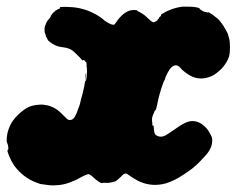

<svg xmlns="http://www.w3.org/2000/svg" viewBox="-80 -494 710 576"><path d="M467 -474Q473 -474 484.5 -474Q496 -474 502 -473Q505 -473 509.5 -472Q514 -471 516.5 -470Q519 -469 519 -469Q518 -468 520.5 -466Q523 -464 525 -463Q526 -463 526.5 -462Q527 -461 529.5 -460Q532 -459 534 -458.5Q536 -458 536 -458H538Q540 -457 542.5 -456.5Q545 -456 545 -457Q545 -458 550 -455Q557 -451 564 -445Q569 -441 572 -439Q585 -427 597 -405Q604 -394 605 -387Q606 -384 607 -380Q610 -370 610 -352Q610 -335 607 -324Q602 -309 590 -294Q582 -284 570 -275Q560 -267 548 -263Q517 -252 489 -268Q477 -275 467 -284Q460 -293 453 -297Q450 -298 447 -298Q438 -298 429 -286Q418 -269 414 -254Q413 -253 411 -249Q403 -228 397 -205Q396 -200 394 -192Q392 -184 391 -178Q388 -163 386 -163Q384 -163 382 -156Q380 -152 378 -146.5Q376 -141 376 -136Q376 -126 377 -127V-126Q376 -122 378 -117L379 -116L380 -117Q381 -118 381 -116Q381 -116 381 -114Q381 -110 382 -104Q383 -91 389 -88Q395 -84 403 -84Q409 -84 417 -88Q421 -90 450 -110Q471 -125 485 -129Q495 -132 506 -130Q530 -125 547 -99Q553 -89 556 -81Q557 -77 556.5 -70Q556 -63 555 -59Q552 -46 539 -30Q514 -2 503 6Q500 9 497.5 11Q495 13 492 15Q489 17 485 20Q481 23 472 29Q444 48 418 56Q378 67 342 52Q329 47 306 31Q302 28 299.5 27Q297 26 294 27Q290 28 282 37Q272 47 266 50Q264 51 259 52Q254 53 250 54Q246 55 237 54.5Q228 54 227 55Q225 57 216 51Q207 45 199 37Q190 29 186 28.5Q182 28 168 35Q147 47 140 49Q121 58 99 61Q81 63 67 61.5Q53 60 41 58Q38 57 30 54Q-11 39 -38 2Q-46 -10 -53 -27Q-59 -42 -58 -45L-57 -44Q-57 -42 -57 -42Q-55 -42 -55 -51Q-56 -61 -59 -66Q-60 -69 -60 -73Q-60 -95 -50 -117Q-42 -134 -26 -149.5Q-10 -165 6 -173Q20 -179 39 -180Q48 -181 62 -178Q71 -176 79 -172Q93 -166 110 -148Q121 -137 124 -135Q130 -133 135 -135Q145 -138 154 -166Q158 -175 160 -183Q162 -191 163 -196Q168 -212 173 -236Q177 -258 177 -273L178 -274Q179 -266 176 -252Q176 -250 177 -250Q178 -250 179 -257Q180 -261 180 -266Q181 -271 181 -280.5Q181 -290 180 -294Q179 -299 179 -300L180 -299L181 -297L180 -301Q180 -303 179.5 -305Q179 -307 178 -308Q177 -309 176 -309Q176 -312 171 -314Q169 -314 168.5 -313Q168 -312 167 -313Q165 -316 154 -327Q143 -338 138 -342Q127 -350 110 -352Q93 -354 84 -359Q78 -362 70.5 -367.5Q63 -373 63 -375Q63 -376 60.5 -380Q58 -384 58 -384.5Q58 -385 57 -389Q53 -398 54 -401Q54 -403 53.5 -405.5Q53 -408 53.5 -408Q54 -408 54 -411Q55 -417 55.5 -417Q56 -417 56 -418Q56 -419 59 -426Q60 -428 60.5 -429Q61 -430 61.5 -430Q62 -430 62 -431Q62 -432 66 -436Q72 -442 72 -445Q72 -445 72 -446L73 -447Q74 -448 74 -449Q74 -450 75 -450Q75 -450 76 -451V-452L77 -453L78 -454L79 -455Q80 -456 81 -457Q81 -458 82 -458Q86 -460 85 -461L86 -462L92 -465Q92 -466 93 -466Q93 -466 95 -467Q97 -467 99 -468.5Q101 -470 100 -471L99 -472L103 -473Q113 -474 127 -473Q170 -472 209 -450Q221 -443 227 -438Q229 -436 234 -432Q257 -416 264 -421Q265 -422 271 -431Q286 -452 303 -460Q312 -464 322 -464Q333 -464 332 -462Q331 -462 332.5 -461Q334 -460 340 -457Q352 -451 364 -439Q373 -430 376 -429Q381 -426 384 -428Q385 -429 386 -429Q386 -429 389.5 -431Q393 -433 392.5 -434Q392 -435 394 -436Q398 -439 397 -441Q397 -441 399 -443Q404 -446 403 -449Q403 -450 403 -450Q405 -452 420 -460Q443 -471 467 -474Z"/></svg>

Font: TT2020 Style B
Style: Italic
Weight: 400
Italic angle: -15°
Version: Version 0.2.000